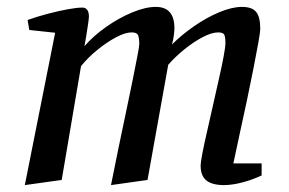

<svg xmlns="http://www.w3.org/2000/svg" viewBox="-20 -528 839 557"><path d="M52 9 140 -433 65 -441 60 -470Q88 -480 118.5 -488Q149 -496 176 -501Q203 -506 219 -506Q226 -506 230.5 -502Q235 -498 236.5 -492Q238 -486 238 -481Q238 -475 235.5 -458Q233 -441 230 -422.5Q227 -404 225 -394Q251 -424 288 -450Q325 -476 363.5 -492Q402 -508 432 -508Q459 -508 472.5 -492.5Q486 -477 486 -446Q486 -440 484.5 -427Q483 -414 479 -399Q507 -427 543 -452Q579 -477 616 -492.5Q653 -508 682 -508Q711 -508 723 -493.5Q735 -479 735 -445Q735 -435 729.5 -404.5Q724 -374 715.5 -330.5Q707 -287 696.5 -237.5Q686 -188 675.5 -140.5Q665 -93 657 -54H739V-19Q711 -6 682 1.5Q653 9 629 9Q610 9 594.5 4Q579 -1 570.5 -13.5Q562 -26 562 -48Q562 -56 567 -82.5Q572 -109 580.5 -145.5Q589 -182 598 -223Q607 -264 615.5 -301Q624 -338 629 -365.5Q634 -393 634 -402Q634 -419 631 -426.5Q628 -434 613 -434Q594 -434 567.5 -420Q541 -406 514.5 -384.5Q488 -363 468 -340L408 -6L302 9Q312 -41 323 -95Q334 -149 345 -200Q356 -251 364.5 -294Q373 -337 378.5 -365Q384 -393 384 -400Q384 -418 380.5 -426Q377 -434 362 -434Q343 -434 316 -419.5Q289 -405 261.5 -382.5Q234 -360 215 -336L159 -6Z"/></svg>

Font: Manuale Medium
Style: Italic
Weight: 500
Italic angle: -11°
Version: Version 1.002